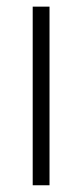

<svg xmlns="http://www.w3.org/2000/svg" viewBox="-20 -550 244 570"><path d="M77.1 -530.3H127V0H77.1Z"/></svg>

Font: Pretendard Std ExtraLight
Style: Regular
Weight: 200
Designer: Base glyphs from Inter by Rasmus Andersson; Hangeul glyphs from Noto Sans CJK(Source Han Sans) by Jang Soo-young and Kan
Foundry: Kil Hyung-jin
Version: Version 1.309